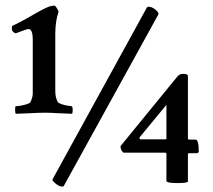

<svg xmlns="http://www.w3.org/2000/svg" viewBox="-20 -655 764 690"><path d="M37.1 -246.1Q34.2 -248 34.2 -260.7Q34.2 -273.4 37.1 -273.4Q43.9 -273.4 55.2 -275.4Q66.4 -277.3 76.7 -280.8Q86.9 -284.2 88.9 -287.1Q97.7 -304.7 97.7 -318.4V-511.7Q97.7 -550.8 82 -550.8Q77.1 -550.8 36.1 -535.2Q22.5 -540 22.5 -552.7Q22.5 -560.5 23.4 -561.5Q54.7 -576.2 84 -593.3Q113.3 -610.4 136.7 -622.6Q160.2 -634.8 174.8 -634.8H175.8Q178.7 -634.8 184.1 -626Q189.5 -617.2 190.4 -613.3Q178.7 -578.1 178.7 -533.2V-328.1Q178.7 -302.7 188.5 -287.1Q191.4 -284.2 201.2 -280.8Q210.9 -277.3 222.2 -275.4Q233.4 -273.4 237.3 -273.4Q241.2 -273.4 241.2 -257.8Q241.2 -252 239.3 -246.1L194.3 -248Q176.8 -249 163.6 -249.5Q150.4 -250 141.6 -250Q131.8 -250 117.7 -249.5Q103.5 -249 84 -248ZM204.1 15.6Q193.4 15.6 181.2 5.9Q168.9 -3.9 168.9 -7.8V-10.7L507.8 -627.9Q509.8 -630.9 513.7 -630.9Q525.4 -630.9 537.6 -621.1Q549.8 -611.3 549.8 -605.5L548.8 -604.5V-602.5L209 13.7Q207 15.6 204.1 15.6ZM618.2 2.9Q578.1 2.9 578.1 -4.9V-101.6Q578.1 -106.4 573.2 -106.4H423.8Q413.1 -114.3 413.1 -129.9L618.2 -380.9Q626 -389.6 638.7 -389.6Q655.3 -389.6 655.3 -381.8V-157.2Q655.3 -153.3 661.1 -153.3H682.6Q694.3 -153.3 694.3 -110.4Q694.3 -108.4 690.4 -104.5H659.2Q655.3 -104.5 655.3 -99.6V-2Q650.4 2.9 618.2 2.9ZM485.4 -154.3H575.2Q578.1 -154.3 578.1 -156.2V-278.3L481.4 -161.1Q480.5 -160.2 481.9 -157.2Q483.4 -154.3 485.4 -154.3Z"/></svg>

Font: Crimson Text SemiBold
Style: Regular
Weight: 600
Designer: Sebastian Kosch
Foundry: Sebastian Kosch
Version: Version 1.100; ttfautohint (v1.8.4)